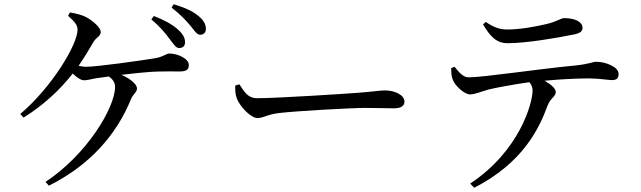

<svg xmlns="http://www.w3.org/2000/svg" viewBox="-20 -834 3040 911"><path d="M930 -669C946 -669 957 -680 957 -697C957 -719 946 -738 921 -759C895 -780 858 -798 804 -814L794 -798C840 -762 860 -739 881 -715C902 -690 913 -669 930 -669ZM830 -606C848 -606 858 -616 858 -634C858 -655 847 -674 822 -696C797 -718 760 -739 710 -758L698 -742C740 -707 764 -677 784 -650C803 -626 814 -606 830 -606ZM379 -453C397 -453 420 -461 445 -464L497 -471C515 -458 526 -442 526 -422C526 -324 393 -101 196 29L212 47C412 -53 536 -201 602 -365C611 -387 630 -396 630 -415C630 -433 600 -460 556 -479C608 -485 662 -491 695 -493C742 -496 803 -495 835 -495C869 -495 876 -508 876 -526C876 -556 822 -580 785 -580C766 -580 757 -564 712 -557C657 -548 441 -517 387 -517C376 -517 365 -519 353 -522C378 -558 401 -596 423 -634C436 -657 458 -662 458 -682C458 -703 420 -736 390 -752C370 -763 342 -770 312 -775L303 -759C333 -732 348 -716 348 -693C348 -624 228 -422 76 -293L92 -276C192 -339 265 -409 325 -485C343 -468 363 -453 379 -453Z M1201 -274C1233 -274 1245 -291 1307 -298C1382 -307 1647 -322 1713 -322C1777 -322 1812 -320 1848 -320C1884 -320 1899 -332 1899 -352C1899 -384 1852 -405 1807 -405C1782 -405 1749 -399 1682 -394C1632 -390 1295 -368 1201 -368C1156 -368 1139 -398 1116 -434L1096 -428C1096 -407 1096 -386 1104 -366C1119 -328 1170 -274 1201 -274Z M2389 -629C2476 -629 2623 -654 2701 -670C2733 -676 2744 -686 2744 -702C2744 -731 2707 -748 2658 -748C2639 -748 2626 -732 2569 -719C2521 -708 2450 -694 2386 -694C2353 -694 2324 -703 2285 -730L2272 -718C2306 -661 2335 -629 2389 -629ZM2211 -386C2236 -387 2265 -400 2297 -409C2328 -417 2414 -433 2492 -444C2503 -430 2507 -418 2507 -405C2507 -344 2445 -118 2211 37L2230 57C2465 -64 2539 -227 2579 -335C2593 -370 2617 -376 2617 -397C2617 -415 2593 -434 2564 -451C2648 -459 2728 -462 2772 -462C2823 -462 2865 -454 2883 -454C2907 -454 2915 -463 2915 -484C2915 -516 2855 -541 2808 -541C2794 -541 2777 -530 2707 -523C2538 -507 2272 -467 2204 -467C2177 -467 2158 -491 2137 -517L2121 -511C2121 -489 2122 -471 2128 -457C2138 -427 2185 -385 2211 -386Z"/></svg>

Font: Source Han Serif SC Medium
Style: Regular
Weight: 500
Designer: Ryoko NISHIZUKA 西塚涼子 (kana & ideographs); Frank Grießhammer (Latin, Greek & Cyrillic); Wenlong ZHANG 张文龙 (bopomofo); San
Foundry: Adobe
Version: Version 2.003;hotconv 1.1.1;makeotfexe 2.6.0